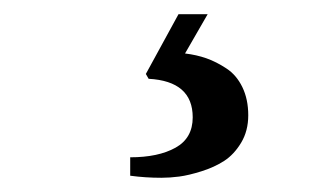

<svg xmlns="http://www.w3.org/2000/svg" viewBox="-20 -20 440 270"><path d="M163.1 201.2Q202.6 201.2 226.8 187.7Q251 174.3 251 145Q251 94.2 189 90.8L185.1 84L231 0H272L240.2 55.2Q256.3 57.1 270.3 62Q284.2 66.9 298.3 76.2Q312.5 85.4 320.8 102.5Q329.1 119.6 329.1 142.1Q329.1 164.1 319.1 180.7Q309.1 197.3 295.2 206.3Q281.2 215.3 263.2 220.9Q245.1 226.6 231.9 228.3Q218.8 230 207 230Q184.6 230 163.1 227.1Z"/></svg>

Font: Heuristica
Style: Regular
Weight: 400
Version: Version 1.0.2